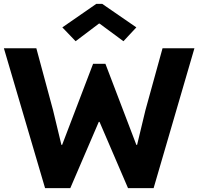

<svg xmlns="http://www.w3.org/2000/svg" viewBox="-20 -968 1021 988"><path d="M0 -719.7H167L252.9 -401.4L295.9 -222.7H299.8L459 -639.6H522.5L681.6 -222.7H685.5L728.5 -401.4L816.4 -719.7H980.5L770.5 0H638.7L492.2 -340.8H488.3L341.8 0H211.9ZM300.8 -827.1 475.6 -948.2H505.9L681.6 -827.1L615.2 -755.9L492.2 -846.7H489.3L369.1 -755.9Z"/></svg>

Font: Reddit Sans Strawberry ExBold
Style: Regular
Weight: 800
Designer: Stephen Hutchings
Foundry: Reddit
Version: Version 1.013